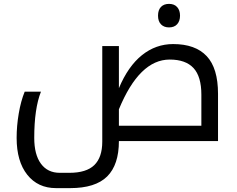

<svg xmlns="http://www.w3.org/2000/svg" viewBox="-20 -720 1208 980"><path d="M266.1 240.2Q173.3 240.2 119.1 171.9Q64.9 103.5 64.9 -16.1Q64.9 -77.6 75.7 -140.9Q86.4 -204.1 106 -252H189Q154.8 -165.5 154.8 -16.1Q154.8 69.3 189 115.7Q223.1 162.1 285.2 162.1H334Q420.9 162.1 461.4 122.6Q502 83 502 2.9V-484.9H586.9V-270Q633.8 -381.8 704.6 -438.5Q775.4 -495.1 863.8 -495.1Q977.1 -495.1 1034.9 -433.6Q1092.8 -372.1 1092.8 -241.2V0H586.9Q586.9 121.1 526.9 180.7Q466.8 240.2 337.9 240.2ZM1007.8 -78.1V-236.8Q1007.8 -329.1 967.8 -372.6Q927.7 -416 846.2 -416Q691.4 -416 586.9 -162.1V-78.1ZM842.8 -580.1Q816.9 -580.1 801.8 -595.7Q786.6 -611.3 786.6 -640.1Q786.6 -668.9 801.5 -684.6Q816.4 -700.2 842.8 -700.2Q869.6 -700.2 884.3 -683.8Q898.9 -667.5 898.9 -640.1Q898.9 -612.8 884.3 -596.4Q869.6 -580.1 842.8 -580.1Z"/></svg>

Font: Noto Kufi Arabic
Style: Regular
Weight: 400
Designer: Monotype Design team
Foundry: Monotype Imaging Inc.
Version: Version 1.02